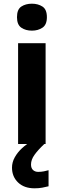

<svg xmlns="http://www.w3.org/2000/svg" viewBox="-20 -780 345 1040"><path d="M227 -546V0H78V-546ZM153 -760Q186 -760 210 -744.5Q234 -729 234 -687Q234 -646 210 -630Q186 -614 153 -614Q119 -614 95.5 -630Q72 -646 72 -687Q72 -729 95.5 -744.5Q119 -760 153 -760ZM148 111Q148 131 159 141Q170 151 187 151Q203 151 218 148Q233 145 243 142V229Q227 233 209 236.5Q191 240 167 240Q111 240 78 208.5Q45 177 45 128Q45 99 60 72Q75 45 99.5 22.5Q124 0 155 -17L220 0Q186 32 167 58.5Q148 85 148 111Z"/></svg>

Font: Noto Sans Tangsa
Style: Bold
Weight: 700
Version: Version 1.504